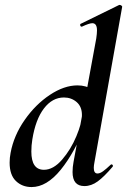

<svg xmlns="http://www.w3.org/2000/svg" viewBox="-20 -745 515 778"><path d="M19 -86Q19 -106 23 -126Q36 -196 80 -259Q124 -322 182 -360.5Q240 -399 294 -399Q329 -399 353.5 -382Q378 -365 380 -332L330 -246Q283 -127 226 -57Q169 13 108 13Q70 13 44.5 -11.5Q19 -36 19 -86ZM312 -279Q312 -313 290.5 -331.5Q269 -350 239 -350Q192 -350 158 -305.5Q124 -261 111 -180Q107 -156 107 -131Q107 -57 158 -57Q196 -57 231.5 -98Q267 -139 289.5 -193Q312 -247 312 -279ZM274 -48Q274 -68 278 -89L370 -589Q373 -609 373 -622Q373 -651 354 -651Q342 -651 312 -637H311Q306 -637 305 -642.5Q304 -648 308 -649L463 -725H465Q469 -725 472.5 -722Q476 -719 475 -717L363 -89Q360 -74 360 -65Q360 -42 375 -42Q385 -42 397.5 -51Q410 -60 428 -77Q430 -79 432 -79Q435 -79 437 -75.5Q439 -72 436 -69Q402 -29 376 -10Q350 9 322 9Q274 9 274 -48Z"/></svg>

Font: Cormorant Garamond
Style: Bold Italic
Weight: 700
Italic angle: -10°
Designer: Christian Thalmann (Catharsis Fonts)
Foundry: Catharsis Fonts
Version: Version 4.000